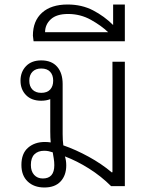

<svg xmlns="http://www.w3.org/2000/svg" viewBox="-20 -826 662 852"><path d="M274 -92Q274 -48 249 -21Q224 6 177 6Q131 6 103 -20.5Q75 -47 75 -94Q75 -145 104.5 -170.5Q134 -196 179 -196Q192 -196 205 -194Q203 -213 203 -244V-386Q185 -379 163 -379Q120 -379 95.5 -404Q71 -429 71 -468Q71 -507 95.5 -532.5Q120 -558 163 -558Q209 -558 233.5 -530Q258 -502 258 -453V-231Q258 -202 261 -181Q316 -162 373.5 -130.5Q431 -99 476 -61L479 -62V-552H534V0H473Q429 -44 375 -78Q321 -112 268 -132Q274 -114 274 -92ZM163 -414Q189 -414 202.5 -428.5Q216 -443 216 -468Q216 -493 202.5 -507.5Q189 -522 163 -522Q138 -522 124 -507.5Q110 -493 110 -468Q110 -443 124 -428.5Q138 -414 163 -414ZM170 -34Q221 -34 221 -93Q221 -108 218.5 -122.5Q216 -137 214 -150Q205 -153 196 -155Q187 -157 176 -157Q149 -157 133 -141.5Q117 -126 117 -94Q117 -66 131.5 -50Q146 -34 170 -34Z M129 -643 126 -668Q126 -733 166.5 -769.5Q207 -806 280 -806Q343 -806 393 -780Q443 -754 482 -715V-806H534V-643ZM180 -683H460Q430 -712 383.5 -738Q337 -764 282 -764Q231 -764 205.5 -740.5Q180 -717 180 -683Z"/></svg>

Font: Noto Sans Thai Looped Light
Style: Regular
Weight: 300
Designer: Sasikarn Vongin, Ben Mitchell
Foundry: The Fontpad Ltd
Version: Version 1.001; ttfautohint (v1.8.4.7-5d5b)